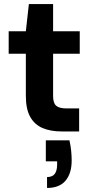

<svg xmlns="http://www.w3.org/2000/svg" viewBox="-20 -651 450 951"><path d="M284 0Q231 0 191.5 -16.5Q152 -33 130 -71.5Q108 -110 108 -177V-385H23V-496H108L123 -631H243V-496H375V-385H243V-175Q243 -141 258 -127.5Q273 -114 309 -114H372V0ZM213 280V226Q239 226 251 210.5Q263 195 263 163V148H207V44H324Q330 71 332.5 96Q335 121 335 144Q335 208 304.5 244Q274 280 213 280Z"/></svg>

Font: DM Sans 28pt
Style: Bold
Weight: 700
Version: Version 4.004;gftools[0.9.30]